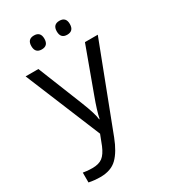

<svg xmlns="http://www.w3.org/2000/svg" viewBox="-230 -843 1060 1196"><g transform="rotate(-30 300.0 -245.5)"><path d="M40 -536.1H131.8L259.8 -216.8Q299.8 -116.7 303.2 -75.2H306.2Q317.4 -129.9 350.1 -217.8L466.8 -536.1H559.1L327.1 69.8Q294.4 154.8 251 197.5Q207.5 240.2 130.9 240.2Q88.9 240.2 48.8 231.9V161.1Q79.1 167 115.2 167Q162.1 167 188.2 147Q214.4 127 234.9 78.1L263.2 4.9ZM211.9 -731Q258.8 -731 258.8 -681.2Q258.8 -630.9 211.9 -630.9Q165 -630.9 165 -681.2Q165 -731 211.9 -731ZM395 -731Q441.9 -731 441.9 -681.2Q441.9 -630.9 395 -630.9Q348.1 -630.9 348.1 -681.2Q348.1 -731 395 -731Z"/></g></svg>

Font: Droid Sans Mono
Style: Regular
Weight: 400
Monospace: yes
Foundry: Ascender Corporation
Version: Version 1.00 build 112